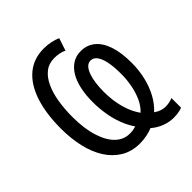

<svg xmlns="http://www.w3.org/2000/svg" viewBox="-207 -863 1043 1043"><g transform="rotate(-45 314.5 -342.0)"><path d="M579 -331Q579 -277 567 -225Q555 -173 531.5 -129.5Q508 -86 475 -56Q485 -49 495 -44Q505 -39 517 -36Q529 -33 540 -33Q556 -33 570 -36Q584 -39 596 -44V30Q589 33 578.5 35.5Q568 38 556 39.5Q544 41 531 41Q495 41 461.5 28Q428 15 400 -9Q382 -1 354.5 4.5Q327 10 302 10Q239 10 192.5 -18Q146 -46 115 -95Q84 -144 69 -209.5Q54 -275 54 -351Q54 -467 82 -551Q110 -635 164 -680Q218 -725 296 -725Q324 -725 350 -719.5Q376 -714 395 -705L371 -633Q358 -640 339.5 -644Q321 -648 300 -648Q258 -648 228.5 -625Q199 -602 180 -561.5Q161 -521 152 -467.5Q143 -414 143 -353Q143 -262 163.5 -197.5Q184 -133 219.5 -99.5Q255 -66 302 -67Q315 -67 326.5 -69Q338 -71 348 -74Q325 -107 309 -149Q293 -191 285.5 -238Q278 -285 278 -330Q278 -384 287.5 -428.5Q297 -473 316 -505Q335 -537 363 -555Q391 -573 428 -573Q474 -573 508 -546Q542 -519 560.5 -465.5Q579 -412 579 -331ZM496 -329Q496 -384 488.5 -421.5Q481 -459 466 -479Q451 -499 429 -499Q411 -499 398 -485Q385 -471 376.5 -447Q368 -423 364 -392.5Q360 -362 360 -329Q360 -284 367 -243.5Q374 -203 387.5 -168.5Q401 -134 421 -106Q447 -130 463.5 -166Q480 -202 488 -244.5Q496 -287 496 -329Z"/></g></svg>

Font: Noto Sans Display Condensed
Style: Regular
Weight: 400
Width: 3
Designer: Monotype Design Team
Foundry: Monotype Imaging Inc.
Version: Version 2.003